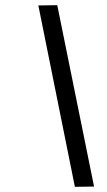

<svg xmlns="http://www.w3.org/2000/svg" viewBox="-20 -720 413 741"><path d="M128 -699 201 -700 343 0 269 1Z"/></svg>

Font: Fivo Sans Modern
Style: Italic
Weight: 400
Designer: Alexander Slobzheninov
Foundry: Alexander Slobzheninov
Version: 1.0